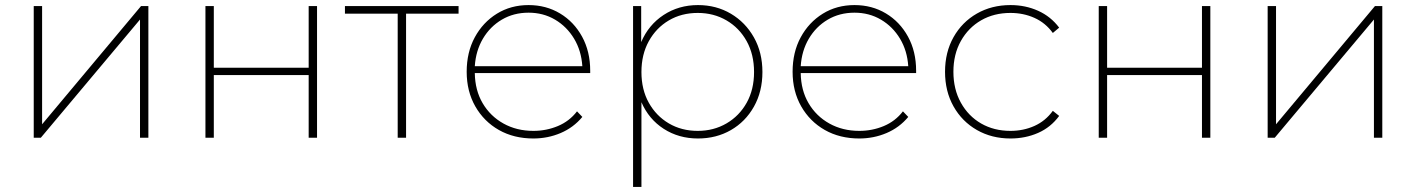

<svg xmlns="http://www.w3.org/2000/svg" viewBox="-20 -543 5582 757"><path d="M113 0V-519H146V-53L536 -519H565V0H532V-466L141 0Z M790 0V-519H823V-276H1197V-519H1230V0H1197V-247H823V0Z M1548 0V-489H1340V-519H1788V-489H1581V0Z M2083 3Q2006 3 1947 -30.5Q1888 -64 1854 -123.5Q1820 -183 1820 -260Q1820 -337 1852 -396Q1884 -455 1939 -489Q1994 -523 2064 -523Q2133 -523 2188 -490Q2243 -457 2275 -398.5Q2307 -340 2307 -264Q2307 -261 2307 -255H1852Q1853 -187 1883 -136Q1913 -85 1965 -56Q2017 -27 2083 -27Q2134 -27 2179.5 -46Q2225 -65 2255 -104L2276 -82Q2241 -40 2190.5 -18.5Q2140 3 2083 3ZM1852 -282H2276Q2272 -343 2243.5 -390.5Q2215 -438 2168.5 -465.5Q2122 -493 2064 -493Q2005 -493 1958.5 -465.5Q1912 -438 1884 -390.5Q1856 -343 1852 -282Z M2732 3Q2656 3 2597 -35Q2538 -73 2509 -140V194H2476V-519H2508V-377Q2537 -445 2596.5 -484Q2656 -523 2732 -523Q2804 -523 2861.5 -489Q2919 -455 2952.5 -395.5Q2986 -336 2986 -259Q2986 -182 2952.5 -122.5Q2919 -63 2861.5 -30Q2804 3 2732 3ZM2731 -27Q2794 -27 2844.5 -56.5Q2895 -86 2924 -138Q2953 -190 2953 -259Q2953 -328 2924 -380.5Q2895 -433 2844.5 -462.5Q2794 -492 2731 -492Q2667 -492 2617 -462.5Q2567 -433 2538 -380.5Q2509 -328 2509 -259Q2509 -190 2538 -138Q2567 -86 2617 -56.5Q2667 -27 2731 -27Z M3368 3Q3291 3 3232 -30.5Q3173 -64 3139 -123.5Q3105 -183 3105 -260Q3105 -337 3137 -396Q3169 -455 3224 -489Q3279 -523 3349 -523Q3418 -523 3473 -490Q3528 -457 3560 -398.5Q3592 -340 3592 -264Q3592 -261 3592 -255H3137Q3138 -187 3168 -136Q3198 -85 3250 -56Q3302 -27 3368 -27Q3419 -27 3464.5 -46Q3510 -65 3540 -104L3561 -82Q3526 -40 3475.5 -18.5Q3425 3 3368 3ZM3137 -282H3561Q3557 -343 3528.5 -390.5Q3500 -438 3453.5 -465.5Q3407 -493 3349 -493Q3290 -493 3243.5 -465.5Q3197 -438 3169 -390.5Q3141 -343 3137 -282Z M3964 3Q3890 3 3831.5 -30.5Q3773 -64 3739.5 -123.5Q3706 -183 3706 -260Q3706 -337 3739.5 -396.5Q3773 -456 3831.5 -489.5Q3890 -523 3964 -523Q4023 -523 4073 -500.5Q4123 -478 4156 -434L4131 -413Q4102 -453 4058.5 -472.5Q4015 -492 3964 -492Q3899 -492 3848.5 -463Q3798 -434 3768.5 -381.5Q3739 -329 3739 -260Q3739 -191 3768.5 -138Q3798 -85 3848.5 -56Q3899 -27 3964 -27Q4015 -27 4058.5 -46.5Q4102 -66 4131 -106L4156 -86Q4123 -41 4073 -19Q4023 3 3964 3Z M4312 0V-519H4345V-276H4719V-519H4752V0H4719V-247H4345V0Z M4978 0V-519H5011V-53L5401 -519H5430V0H5397V-466L5006 0Z"/></svg>

Font: Montserrat ExtraLight
Style: Regular
Weight: 200
Designer: Julieta Ulanovsky
Foundry: Julieta Ulanovsky
Version: Version 9.000; ttfautohint (v1.8.4.7-5d5b)